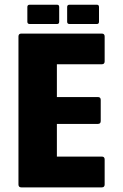

<svg xmlns="http://www.w3.org/2000/svg" viewBox="-20 -812 534 832"><path d="M72.5 0Q60 0 60 -12.5V-654Q60 -666.5 72.5 -666.5H421Q433.5 -666.5 433.5 -654V-546Q433.5 -533.5 421 -533.5H226.5V-391.5H404Q416.5 -391.5 416.5 -379V-287.5Q416.5 -275 404 -275H226.5V-133.5H421Q433.5 -133.5 433.5 -121V-12.5Q433.5 0 421 0ZM108.5 -708Q98.5 -708 98.5 -718V-781.5Q98.5 -791.5 108.5 -791.5H227.5Q236.5 -791.5 236.5 -781.5V-718Q236.5 -708 227.5 -708ZM281 -708Q271 -708 271 -718V-781.5Q271 -791.5 281 -791.5H400Q409 -791.5 409 -781.5V-718Q409 -708 400 -708Z"/></svg>

Font: Jaro
Style: Regular
Weight: 400
Designer: Agyei Archer, Celine Hurka, Mirko Velimirović
Version: Version 1.000